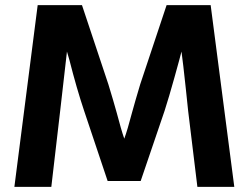

<svg xmlns="http://www.w3.org/2000/svg" viewBox="-20 -729 970 749"><path d="M705.1 -380.9Q693.8 -486.8 688 -527.8Q682.1 -503.9 660.6 -427Q639.2 -350.1 622.1 -296.9L528.8 -22.9H399.9L308.1 -296.9Q279.3 -382.8 251 -494.1L241.2 -527.8L214.8 -296.9L180.2 0H36.1L127 -709H299.8L402.8 -399.9Q423.8 -331.1 435.1 -290Q453.1 -221.2 464.8 -188Q477.1 -221.2 495.1 -290Q506.3 -331.1 526.9 -399.9L629.9 -709H801.8L894 0H750L713.9 -296.9Z"/></svg>

Font: Sarala
Style: Bold
Weight: 700
Designer: Andres Torresi
Foundry: Huerta Tipografica
Version: Version 1.004;PS 001.003;hotconv 1.0.70;makeotf.lib2.5.58329